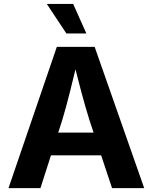

<svg xmlns="http://www.w3.org/2000/svg" viewBox="-20 -969 787 989"><path d="M23.8 0 272.7 -727.5H467.6L722.8 0H557.1L440.5 -351Q419.3 -418.9 397.7 -499.9Q376.1 -580.8 352.2 -676.2H384.5Q361.3 -580.3 341.1 -499Q320.9 -417.6 300.8 -351L188.4 0ZM179.3 -168.8V-285.8H567.3V-168.8ZM321.9 -796.7 221.1 -948.7H356.9L424.8 -796.7Z"/></svg>

Font: Adwaita Sans
Style: Regular
Weight: 400
Designer: Rasmus Andersson
Foundry: rsms
Version: Version 4.001;git-9221beed3